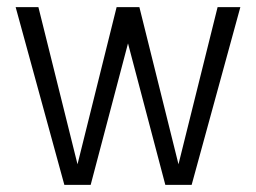

<svg xmlns="http://www.w3.org/2000/svg" viewBox="-20 -520 720 540"><path d="M88 -500 198 -58 308 -500H372L482 -58L592 -500H656L519 0H445L340 -398L235 0H161L24 -500Z"/></svg>

Font: Epunda Sans Light
Style: Regular
Weight: 300
Designer: Simon Atzbach
Foundry: typofactur
Version: Version 2.204; ttfautohint (v1.8.4.7-5d5b)